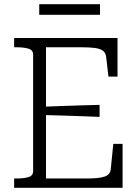

<svg xmlns="http://www.w3.org/2000/svg" viewBox="-20 -890 659 910"><path d="M561 -208V0H47V-44H57Q92 -44 114.5 -50.5Q137 -57 137 -79V-631Q137 -653 114.5 -659.5Q92 -666 57 -666H47V-710H537V-527H494L483 -621Q481 -639 468.5 -649Q456 -659 430.5 -662.5Q405 -666 363 -666H198V-44H385Q416 -44 438.5 -46Q461 -48 475.5 -53Q490 -58 497 -67Q504 -76 505 -89L517 -208ZM178 -384Q224 -386 269.5 -387.5Q315 -389 361 -390.5Q407 -392 452 -393V-336Q407 -338 361.5 -339.5Q316 -341 270 -342.5Q224 -344 178 -345ZM166 -870H454V-820H166Z"/></svg>

Font: Roboto Serif SemiCondensed ExtraLight
Style: Regular
Weight: 250
Width: 4
Designer: Greg Gazdowicz
Foundry: Commercial Type
Version: Version 1.007